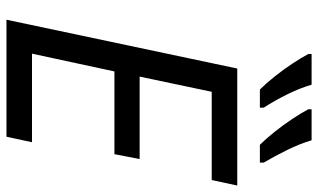

<svg xmlns="http://www.w3.org/2000/svg" viewBox="-215 -769 984 594"><g transform="rotate(90 277.0 -472.0)"><path d="M41 0 192 -714H554L537 -635H264L217 -412H472L457 -334H201L146 -79H420L403 0ZM428 -784Q409 -803 387.5 -830Q366 -857 347.5 -885Q329 -913 318 -934V-944H414Q425 -907 444 -868.5Q463 -830 483 -796V-784ZM257 -784Q238 -803 216.5 -830Q195 -857 176.5 -885Q158 -913 147 -934V-944H242Q253 -907 272 -868.5Q291 -830 313 -796V-784Z"/></g></svg>

Font: Noto IKEA Latin
Style: Italic
Weight: 400
Italic angle: -12°
Designer: Monotype Design Team
Foundry: Monotype Imaging Inc.
Version: Version 1.0